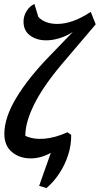

<svg xmlns="http://www.w3.org/2000/svg" viewBox="-20 -789 504 971"><path d="M178 151 237 -16Q187 12 135 12Q79 12 40.5 -20Q2 -52 2 -112Q2 -194 62.5 -294.5Q123 -395 233 -508L348 -627Q315 -606 280 -595.5Q245 -585 214 -585Q165 -585 132 -609.5Q99 -634 99 -680Q99 -708 114.5 -733Q130 -758 154 -769L174 -703Q208 -668 270 -668Q347 -668 439 -729L464 -666L293 -465Q197 -351 152.5 -260.5Q108 -170 108 -102Q149 -83 204 -87.5Q259 -92 321 -120L340 -107Q341 -57 325 -6.5Q309 44 280 88Q251 132 215 162Z"/></svg>

Font: Piazzolla SemiBold
Style: Italic
Weight: 600
Italic angle: -11.3°
Designer: Juan Pablo del Peral
Foundry: Huerta Tipografica
Version: Version 1.330